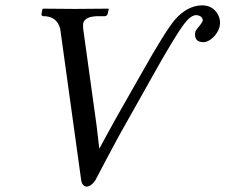

<svg xmlns="http://www.w3.org/2000/svg" viewBox="-20 -678 834 710"><path d="M727.1 -658.2Q767.1 -658.2 786.1 -624Q796.9 -603.5 792.5 -582Q786.1 -552.7 759.3 -532.2Q745.1 -522.5 732.9 -522Q701.2 -522 701.2 -550.3Q701.2 -555.7 702.1 -560.1Q703.6 -566.4 721.2 -586.9Q728 -595.7 730 -602.1Q728.5 -620.1 706.1 -622.1Q686 -622.1 662.6 -591.8Q627.4 -545.9 541 -391.1Q541 -391.1 418.9 -173.8Q373.5 -89.8 332.5 -11.2Q317.9 10.7 300.3 12.2Q283.7 10.3 280.3 -11.2L202.6 -571.8Q190.9 -615.7 145.5 -618.2H139.2Q132.8 -620.1 133.3 -626L137.2 -645L139.2 -646Q140.1 -646 255.9 -645L380.4 -646L382.3 -645L377.9 -626Q375 -618.7 368.2 -618.2H341.3Q293.9 -617.2 287.6 -591.8Q286.6 -586.4 287.6 -571.8L336.9 -215.8L347.2 -127.9Q404.8 -235.8 500.5 -401.9Q591.8 -564.5 627.9 -606.4Q673.8 -657.7 727.1 -658.2Z"/></svg>

Font: Linux Libertine Display Slanted O
Style: Slanted
Weight: 400
Designer: Philipp H. Poll
Foundry: Philipp H. Poll
Version: Version 5.0.9